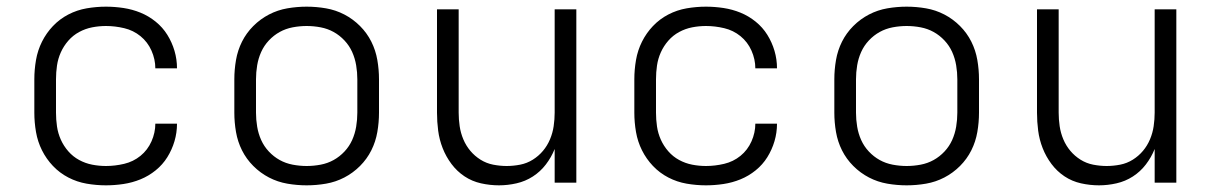

<svg xmlns="http://www.w3.org/2000/svg" viewBox="-20 -548 3640 576"><path d="M298 8Q269 8 240 3Q211 -2 185 -15.5Q159 -29 139 -50Q119 -71 106 -97Q93 -123 88 -152Q83 -181 83 -210V-310Q83 -339 88 -368Q93 -397 106 -423Q119 -449 139 -470Q159 -491 185 -504.5Q211 -518 240 -523Q269 -528 298 -528Q324 -528 350.5 -524Q377 -520 401.5 -510Q426 -500 447 -483Q468 -466 482 -443.5Q496 -421 503.5 -395.5Q511 -370 511 -343H446Q446 -370 434.5 -396Q423 -422 401.5 -439.5Q380 -457 352.5 -463.5Q325 -470 298 -470Q277 -470 256.5 -466Q236 -462 217.5 -452Q199 -442 185 -426Q171 -410 162.5 -391Q154 -372 151 -351.5Q148 -331 148 -310V-210Q148 -189 151 -168.5Q154 -148 162.5 -129Q171 -110 185 -94Q199 -78 217.5 -68Q236 -58 256.5 -54Q277 -50 298 -50Q325 -50 352.5 -56.5Q380 -63 401.5 -80.5Q423 -98 434.5 -124Q446 -150 446 -177H511Q511 -150 503.5 -124.5Q496 -99 482 -76.5Q468 -54 447 -37Q426 -20 401.5 -10Q377 0 350.5 4Q324 8 298 8Z M900 8Q871 8 842 3Q813 -2 787 -15.5Q761 -29 740 -50Q719 -71 706 -97Q693 -123 688 -152Q683 -181 683 -210V-310Q683 -339 688 -368Q693 -397 706 -423Q719 -449 740 -470Q761 -491 787 -504.5Q813 -518 842 -523Q871 -528 900 -528Q929 -528 958 -523Q987 -518 1013 -504.5Q1039 -491 1060 -470Q1081 -449 1094 -423Q1107 -397 1112 -368Q1117 -339 1117 -310V-210Q1117 -181 1112 -152Q1107 -123 1094 -97Q1081 -71 1060 -50Q1039 -29 1013 -15.5Q987 -2 958 3Q929 8 900 8ZM900 -50Q921 -50 942 -54Q963 -58 981 -68Q999 -78 1013.5 -93.5Q1028 -109 1036.5 -128Q1045 -147 1048.5 -168Q1052 -189 1052 -210V-310Q1052 -331 1048.5 -352Q1045 -373 1036.5 -392Q1028 -411 1013.5 -426.5Q999 -442 981 -452Q963 -462 942 -466Q921 -470 900 -470Q879 -470 858 -466Q837 -462 819 -452Q801 -442 786.5 -426.5Q772 -411 763.5 -392Q755 -373 751.5 -352Q748 -331 748 -310V-210Q748 -189 751.5 -168Q755 -147 763.5 -128Q772 -109 786.5 -93.5Q801 -78 819 -68Q837 -58 858 -54Q879 -50 900 -50Z M1477 8Q1450 8 1423 2Q1396 -4 1373.5 -19Q1351 -34 1334.5 -56Q1318 -78 1308 -103.5Q1298 -129 1294.5 -156Q1291 -183 1291 -210V-520H1356V-210Q1356 -190 1359 -169.5Q1362 -149 1370 -130Q1378 -111 1391 -95.5Q1404 -80 1421.5 -69Q1439 -58 1459.5 -54Q1480 -50 1500 -50Q1520 -50 1540.5 -54Q1561 -58 1578.5 -69Q1596 -80 1609 -95.5Q1622 -111 1630 -130Q1638 -149 1641 -169.5Q1644 -190 1644 -210V-520H1709V0H1644V-101Q1634 -76 1617.5 -54.5Q1601 -33 1578.5 -18.5Q1556 -4 1529.5 2Q1503 8 1477 8Z M2098 8Q2069 8 2040 3Q2011 -2 1985 -15.5Q1959 -29 1939 -50Q1919 -71 1906 -97Q1893 -123 1888 -152Q1883 -181 1883 -210V-310Q1883 -339 1888 -368Q1893 -397 1906 -423Q1919 -449 1939 -470Q1959 -491 1985 -504.5Q2011 -518 2040 -523Q2069 -528 2098 -528Q2124 -528 2150.5 -524Q2177 -520 2201.5 -510Q2226 -500 2247 -483Q2268 -466 2282 -443.5Q2296 -421 2303.5 -395.5Q2311 -370 2311 -343H2246Q2246 -370 2234.5 -396Q2223 -422 2201.5 -439.5Q2180 -457 2152.5 -463.5Q2125 -470 2098 -470Q2077 -470 2056.5 -466Q2036 -462 2017.5 -452Q1999 -442 1985 -426Q1971 -410 1962.5 -391Q1954 -372 1951 -351.5Q1948 -331 1948 -310V-210Q1948 -189 1951 -168.5Q1954 -148 1962.5 -129Q1971 -110 1985 -94Q1999 -78 2017.5 -68Q2036 -58 2056.5 -54Q2077 -50 2098 -50Q2125 -50 2152.5 -56.5Q2180 -63 2201.5 -80.5Q2223 -98 2234.5 -124Q2246 -150 2246 -177H2311Q2311 -150 2303.5 -124.5Q2296 -99 2282 -76.5Q2268 -54 2247 -37Q2226 -20 2201.5 -10Q2177 0 2150.5 4Q2124 8 2098 8Z M2700 8Q2671 8 2642 3Q2613 -2 2587 -15.5Q2561 -29 2540 -50Q2519 -71 2506 -97Q2493 -123 2488 -152Q2483 -181 2483 -210V-310Q2483 -339 2488 -368Q2493 -397 2506 -423Q2519 -449 2540 -470Q2561 -491 2587 -504.5Q2613 -518 2642 -523Q2671 -528 2700 -528Q2729 -528 2758 -523Q2787 -518 2813 -504.5Q2839 -491 2860 -470Q2881 -449 2894 -423Q2907 -397 2912 -368Q2917 -339 2917 -310V-210Q2917 -181 2912 -152Q2907 -123 2894 -97Q2881 -71 2860 -50Q2839 -29 2813 -15.5Q2787 -2 2758 3Q2729 8 2700 8ZM2700 -50Q2721 -50 2742 -54Q2763 -58 2781 -68Q2799 -78 2813.5 -93.5Q2828 -109 2836.5 -128Q2845 -147 2848.5 -168Q2852 -189 2852 -210V-310Q2852 -331 2848.5 -352Q2845 -373 2836.5 -392Q2828 -411 2813.5 -426.5Q2799 -442 2781 -452Q2763 -462 2742 -466Q2721 -470 2700 -470Q2679 -470 2658 -466Q2637 -462 2619 -452Q2601 -442 2586.5 -426.5Q2572 -411 2563.5 -392Q2555 -373 2551.5 -352Q2548 -331 2548 -310V-210Q2548 -189 2551.5 -168Q2555 -147 2563.5 -128Q2572 -109 2586.5 -93.5Q2601 -78 2619 -68Q2637 -58 2658 -54Q2679 -50 2700 -50Z M3277 8Q3250 8 3223 2Q3196 -4 3173.5 -19Q3151 -34 3134.5 -56Q3118 -78 3108 -103.5Q3098 -129 3094.5 -156Q3091 -183 3091 -210V-520H3156V-210Q3156 -190 3159 -169.5Q3162 -149 3170 -130Q3178 -111 3191 -95.5Q3204 -80 3221.5 -69Q3239 -58 3259.5 -54Q3280 -50 3300 -50Q3320 -50 3340.5 -54Q3361 -58 3378.5 -69Q3396 -80 3409 -95.5Q3422 -111 3430 -130Q3438 -149 3441 -169.5Q3444 -190 3444 -210V-520H3509V0H3444V-101Q3434 -76 3417.5 -54.5Q3401 -33 3378.5 -18.5Q3356 -4 3329.5 2Q3303 8 3277 8Z"/></svg>

Font: Iosevka Aile Light
Style: Regular
Weight: 300
Designer: Belleve Invis
Foundry: Belleve Invis
Version: Version 27.3.5; ttfautohint (v1.8.4)